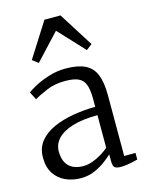

<svg xmlns="http://www.w3.org/2000/svg" viewBox="-125 -913 766 1000"><g transform="rotate(-15 258.0 -413.0)"><path d="M185.5 10.5Q142 10.5 104.8 -5.8Q67.5 -22 44.2 -56.2Q21 -90.5 21 -144Q21 -196 49.8 -231.2Q78.5 -266.5 126.5 -287.8Q174.5 -309 233.2 -319Q292 -329 352.5 -329.5V-372.5Q352.5 -421 342.2 -448.8Q332 -476.5 306.8 -488.2Q281.5 -500 235 -500Q177.5 -500 133.5 -480.8Q89.5 -461.5 65 -447.5L43.5 -489.5Q53.5 -498.5 85.5 -516Q117.5 -533.5 162.2 -547.8Q207 -562 254.5 -562Q320 -562 359 -543Q398 -524 415 -481.8Q432 -439.5 432 -370.5V-43H493V-7.5Q482 -4.5 466.5 -1Q451 2.5 433.8 5Q416.5 7.5 401.5 7.5Q380 7.5 369.5 0.8Q359 -6 359 -34.5V-71Q347 -60 322 -40.5Q297 -21 262.2 -5.2Q227.5 10.5 185.5 10.5ZM215 -47Q246 -47 284.2 -64.8Q322.5 -82.5 352.5 -108.5V-284.5Q271.5 -284 217.5 -267.5Q163.5 -251 136.2 -221.8Q109 -192.5 109 -154Q109 -115 123 -91.2Q137 -67.5 161 -57.2Q185 -47 215 -47ZM128 -626 96.5 -650 214.5 -836H301L418.5 -650L387 -626L257.5 -765Z"/></g></svg>

Font: Merriweather 28pt Light
Style: Regular
Weight: 300
Version: Version 2.100